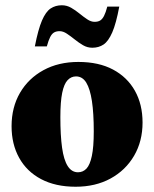

<svg xmlns="http://www.w3.org/2000/svg" viewBox="-20 -695 586 730"><path d="M276.5 -40Q295.5 -40 308.8 -54Q322 -68 329.2 -102Q336.5 -136 336.5 -195.5Q336.5 -264.5 329.5 -310.8Q322.5 -357 308 -380.8Q293.5 -404.5 269 -404.5Q250.5 -404.5 237 -390.2Q223.5 -376 216.5 -342.2Q209.5 -308.5 209.5 -249Q209.5 -180 216 -133.5Q222.5 -87 237.5 -63.5Q252.5 -40 276.5 -40ZM267.5 15Q191 15 136.2 -14Q81.5 -43 52.8 -95Q24 -147 24 -215Q24 -287 56 -342Q88 -397 145.2 -428.2Q202.5 -459.5 278 -459.5Q355.5 -459.5 409.8 -430.5Q464 -401.5 493 -349.8Q522 -298 522 -229Q522 -158 489.8 -102.8Q457.5 -47.5 400.2 -16.2Q343 15 267.5 15ZM433.5 -670Q421.5 -605.5 406.8 -571.8Q392 -538 373.8 -525.8Q355.5 -513.5 331 -513.5Q312 -513.5 295.5 -523.2Q279 -533 263.8 -545.2Q248.5 -557.5 234.2 -567Q220 -576.5 206.5 -576.5Q194 -576.5 185.5 -571.5Q177 -566.5 170.8 -554.2Q164.5 -542 158 -518.5H112.5Q125 -583 139.5 -616.8Q154 -650.5 172.5 -662.8Q191 -675 215 -675Q234 -675 250.5 -665.5Q267 -656 282.2 -643.5Q297.5 -631 311.8 -621.5Q326 -612 339.5 -612Q352.5 -612 360.8 -617Q369 -622 375.5 -634.5Q382 -647 388 -670Z"/></svg>

Font: Newsreader 24pt ExtraBold
Style: Regular
Weight: 800
Designer: Hugues Gentile
Foundry: Production Type
Version: Version 1.003